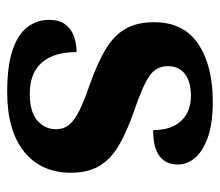

<svg xmlns="http://www.w3.org/2000/svg" viewBox="-58 -530 598 521"><g transform="rotate(90 240.5 -269.0)"><path d="M229.1 10Q159.4 10 116.3 -4.3Q73.2 -18.6 53.3 -44.5Q33.4 -70.3 33.4 -103.5Q33.4 -131.7 46.1 -148.2Q58.9 -164.6 78.9 -171.5Q98.9 -178.3 120.8 -178.3Q120.8 -116.5 149.5 -83.9Q178.2 -51.3 233.4 -51.3Q283.5 -51.3 306.8 -71.9Q330.1 -92.5 330.1 -122Q330.1 -143.6 318.1 -158.1Q306.2 -172.7 279.7 -185.8Q253.2 -199 208.8 -214.2Q152 -234.3 114.4 -256.4Q76.9 -278.5 58.3 -309.9Q39.8 -341.3 39.8 -388.9Q39.8 -469.1 98.9 -508.5Q157.9 -547.9 255.1 -547.9Q315.3 -547.9 353 -534.2Q390.7 -520.6 408.4 -499Q426 -477.4 426 -453Q426 -420.8 403.2 -403.4Q380.3 -386 332.6 -386Q332.6 -435.5 307.5 -462Q282.4 -488.6 240.2 -488.6Q200.8 -488.6 179.9 -472.1Q159.1 -455.7 159.1 -426.5Q159.1 -394.3 185.3 -376.2Q211.5 -358 280.2 -334.5Q333.8 -315.9 371.4 -294.5Q409.1 -273.1 428.6 -242.1Q448.2 -211 448.2 -162.7Q448.2 -82.3 391.3 -36.2Q334.4 10 229.1 10Z"/></g></svg>

Font: Noto Serif Malayalam
Style: Regular
Weight: 400
Designer: Indian type Foundry, Jelle Bosma, Monotype Design Team
Foundry: Monotype Imaging Inc.
Version: Version 2.103